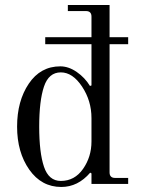

<svg xmlns="http://www.w3.org/2000/svg" viewBox="-20 -732 562 764"><path d="M222 -12Q277 -12 310.5 -60Q344 -108 344 -169V-262Q344 -331 306.5 -387.5Q269 -444 222 -444Q174 -444 155 -387.5Q136 -331 136 -228Q136 -125 155 -68.5Q174 -12 222 -12ZM344 0V-42L339 -45Q290 12 224 12Q145 12 96.5 -57Q48 -126 48 -228Q48 -330 94.5 -399Q141 -468 220 -468Q253 -468 285.5 -445.5Q318 -423 338 -390L344 -392V-556H160V-584H344V-666Q344 -688 322 -688H250V-712H416V-584H490V-556H416V-46Q416 -24 438 -24H490V0Z"/></svg>

Font: Old Standard TT
Style: Regular
Weight: 400
Designer: Alexey Kryukov <alexios@thessalonica.org.ru>
Version: Version 1.0